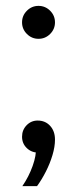

<svg xmlns="http://www.w3.org/2000/svg" viewBox="-20 -512 262 653"><path d="M106 121H56Q78 89 91 52.5Q104 16 102 -10L110 7Q87 7 71 -8.5Q55 -24 55 -47Q55 -70 70.5 -86Q86 -102 108 -102Q134 -102 150.5 -84Q167 -66 167 -37Q167 -13 158.5 15.5Q150 44 136 71.5Q122 99 106 121ZM167 -436Q167 -413 150.5 -396.5Q134 -380 111 -380Q88 -380 71.5 -396.5Q55 -413 55 -436Q55 -459 71.5 -475.5Q88 -492 111 -492Q134 -492 150.5 -475.5Q167 -459 167 -436Z"/></svg>

Font: Wix Madefor Display
Style: Regular
Weight: 400
Designer: Dalton Maag Ltd
Foundry: Dalton Maag Ltd
Version: Version 3.100